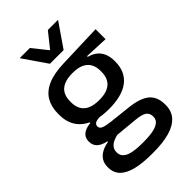

<svg xmlns="http://www.w3.org/2000/svg" viewBox="-261 -769 1041 1041"><g transform="rotate(-45 259.0 -249.0)"><path d="M258.5 -148Q155.5 -148 100.5 -192Q45.5 -236 45.5 -317.5V-325.5Q45.5 -377 67 -414.8Q88.5 -452.5 135.8 -473.8Q183 -495 259.5 -497.5L513.5 -506V-429.5L377.5 -435.5V-430Q406.5 -422.5 425.8 -406.8Q445 -391 455 -367.5Q465 -344 465 -312V-306.5Q465 -229.5 412.8 -188.8Q360.5 -148 258.5 -148ZM254.5 110.5H267Q309.5 110.5 339 104.5Q368.5 98.5 384.2 85.5Q400 72.5 400 51V49.5Q400 24 382 11.2Q364 -1.5 319.5 -5.5L178.5 -19L203 -20Q179 -16 160.8 -7.8Q142.5 0.5 132.2 13.8Q122 27 122 46.5V47.5Q122 70.5 137.8 84.5Q153.5 98.5 183.2 104.5Q213 110.5 254.5 110.5ZM248.5 188.5Q181 188.5 132.2 176.8Q83.5 165 57.2 139.2Q31 113.5 31 71V69Q31 40.5 43.8 21Q56.5 1.5 78.8 -10.2Q101 -22 128.5 -26V-31Q92 -38.5 74.2 -55.8Q56.5 -73 56.5 -100.5V-101Q56.5 -120 65 -133.8Q73.5 -147.5 90.8 -155.8Q108 -164 134 -166.5V-177.5L237 -152.5L199.5 -154Q170 -153.5 158.8 -146.5Q147.5 -139.5 147.5 -126.5V-126Q147.5 -111 164.2 -103.8Q181 -96.5 221 -92L340 -79Q419 -70.5 455.5 -40.5Q492 -10.5 492 50.5V53Q492 100 464.8 130Q437.5 160 386.8 174.2Q336 188.5 265 188.5ZM257 -220Q295.5 -220 321.2 -231.2Q347 -242.5 360 -265Q373 -287.5 373 -320V-327.5Q373 -359.5 360.2 -381.5Q347.5 -403.5 322.2 -415Q297 -426.5 258.5 -426.5H256Q214.5 -426.5 188.5 -414.2Q162.5 -402 150.8 -379.8Q139 -357.5 139 -327V-320Q139 -287.5 152 -265Q165 -242.5 191.2 -231.2Q217.5 -220 257 -220ZM206 -548.5 112.5 -684.5V-686H189.5L256.5 -602H260.5L327.5 -686H404.5V-684.5L311 -548.5Z"/></g></svg>

Font: Anek Latin Medium
Style: Regular
Weight: 500
Designer: Yesha Goshar
Foundry: Ek Type
Version: Version 1.003